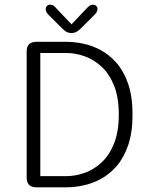

<svg xmlns="http://www.w3.org/2000/svg" viewBox="-20 -797 659 817"><path d="M264 -619Q296.5 -619 334 -611.2Q371.5 -603.5 408.5 -583.8Q445.5 -564 476.2 -528.8Q507 -493.5 525.5 -439.8Q544 -386 544 -309.5Q544 -233.5 525.5 -179.5Q507 -125.5 476.2 -90.2Q445.5 -55 408.5 -35.2Q371.5 -15.5 334 -7.8Q296.5 0 264 0H134.5Q93.5 0 93.5 -41.5V-578Q93.5 -619 134.5 -619ZM261.5 -47.5Q301 -47.5 340.5 -61.5Q380 -75.5 413 -106.5Q446 -137.5 465.8 -187.5Q485.5 -237.5 485.5 -309.5Q485.5 -381.5 465.8 -431.5Q446 -481.5 413 -512.5Q380 -543.5 340.5 -557.5Q301 -571.5 261.5 -571.5H151.5V-47.5ZM383.5 -735.5 327.5 -679.5Q316 -668 306.5 -662.2Q297 -656.5 284 -656.5Q271.5 -656.5 261.8 -662.2Q252 -668 241 -679.5L185 -735.5Q174.5 -746.5 174.5 -758Q174.5 -766.5 179.8 -771.8Q185 -777 193.5 -777Q202.5 -777 208.5 -772.5Q214.5 -768 222.5 -758.5L284.5 -693.5L346 -758.5Q354 -767 360.2 -772Q366.5 -777 375 -777Q384 -777 389.5 -771.8Q395 -766.5 395 -759Q395 -754 392.5 -748Q390 -742 383.5 -735.5Z"/></svg>

Font: Sono Monospace Light
Style: Regular
Weight: 300
Version: Version 2.112